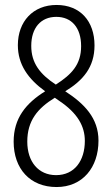

<svg xmlns="http://www.w3.org/2000/svg" viewBox="-20 -744 452 774"><path d="M208 -724C113 -724 52 -657 52 -562C52 -484 93 -426 162 -376C85 -328 35 -268 35 -173C35 -64 101 10 208 10C313 10 377 -69 377 -177C377 -268 320 -326 243 -376C315 -420 361 -473 361 -561C361 -659 303 -724 208 -724ZM207 -676C269 -676 307 -632 307 -558C307 -484 269 -444 205 -403C141 -445 106 -490 106 -559C106 -631 144 -676 207 -676ZM90 -173C90 -257 131 -307 201 -350L218 -338C293 -288 322 -235 322 -176C322 -97 281 -38 206 -38C135 -38 90 -92 90 -173Z"/></svg>

Font: Noto Sans Thai Looped ExtraCondensed Light
Style: Regular
Weight: 300
Width: 2
Designer: Sasikarn Vongin, Ben Mitchell
Foundry: The Fontpad Ltd
Version: Version 1.001